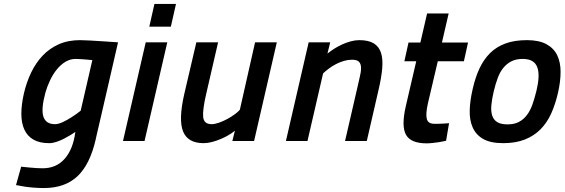

<svg xmlns="http://www.w3.org/2000/svg" viewBox="-20 -713 2855 971"><path d="M202 238Q176 238 151 236Q126 234 106 231Q82 227 61 223L87 130Q107 132 127 134Q144 136 163 137Q182 138 196 138Q265 138 307.5 89.5Q350 41 361 -46Q353 -40 337.5 -30.5Q322 -21 303.5 -11.5Q285 -2 265.5 4.5Q246 11 229 11Q180 11 149 -7Q118 -25 103 -58Q88 -91 88 -137.5Q88 -184 101 -241Q114 -297 137.5 -346Q161 -395 195.5 -431.5Q230 -468 277 -489Q324 -510 385 -510Q405 -510 438 -508Q471 -506 502 -504Q538 -501 577 -499Q549 -377 529.5 -292.5Q510 -208 497.5 -153.5Q485 -99 478 -69.5Q471 -40 468 -26.5Q465 -13 464.5 -10.5Q464 -8 464 -8Q435 119 371.5 178.5Q308 238 202 238ZM363 -415Q335 -415 311 -400.5Q287 -386 267.5 -362Q248 -338 233.5 -307.5Q219 -277 210 -246Q187 -161 199.5 -123Q212 -85 258 -85Q275 -85 297.5 -95.5Q320 -106 340 -119Q364 -134 388 -153L447 -409Q431 -410 415 -412Q401 -413 387 -414Q373 -415 363 -415Z M717 -499H826L711 0H602ZM761 -693H870L844 -578H735Z M1380 -499 1265 0H1155L1168 -52Q1155 -41 1136.5 -30Q1118 -19 1096.5 -10Q1075 -1 1052.5 5Q1030 11 1010 11Q930 11 906 -48Q882 -107 912 -238L973 -499H1083L1023 -239Q1004 -158 1007.5 -121.5Q1011 -85 1050 -85Q1066 -85 1087.5 -92.5Q1109 -100 1130 -111.5Q1151 -123 1168 -135.5Q1185 -148 1193 -158L1270 -499Z M1426 0 1541 -499H1650L1636 -442Q1652 -455 1671 -467Q1690 -479 1711 -488.5Q1732 -498 1754 -504Q1776 -510 1797 -510Q1844 -510 1870.5 -493.5Q1897 -477 1907 -445.5Q1917 -414 1913 -367.5Q1909 -321 1895 -261L1835 0H1725L1785 -260Q1792 -294 1799 -321.5Q1806 -349 1806 -369Q1806 -389 1796 -400Q1786 -411 1760 -411Q1740 -411 1719.5 -405Q1699 -399 1679.5 -389Q1660 -379 1643.5 -366.5Q1627 -354 1614 -342L1535 0Z M2194 -403 2144 -190Q2132 -136 2138.5 -111.5Q2145 -87 2176 -87Q2187 -87 2200 -87Q2213 -87 2224 -88Q2237 -89 2251 -90L2236 -1Q2218 3 2200 6Q2185 8 2168 10Q2151 12 2138 12Q2058 12 2033.5 -31Q2009 -74 2032 -175L2085 -403H2025L2046 -498H2106L2140 -645H2249L2215 -498H2347L2326 -403Z M2645 -510Q2706 -510 2743.5 -489.5Q2781 -469 2798 -433.5Q2815 -398 2815 -349.5Q2815 -301 2802 -244Q2789 -187 2768 -140Q2747 -93 2714 -59.5Q2681 -26 2634.5 -7.5Q2588 11 2525 11Q2461 11 2424 -10Q2387 -31 2370.5 -68.5Q2354 -106 2355.5 -156Q2357 -206 2371 -265Q2384 -322 2405 -367Q2426 -412 2458 -444Q2490 -476 2536 -493Q2582 -510 2645 -510ZM2547 -84Q2581 -84 2604.5 -96.5Q2628 -109 2645 -131.5Q2662 -154 2673 -185.5Q2684 -217 2693 -254Q2702 -291 2703.5 -321Q2705 -351 2697.5 -372Q2690 -393 2672 -404Q2654 -415 2623 -415Q2591 -415 2567.5 -403.5Q2544 -392 2526.5 -371Q2509 -350 2497.5 -319.5Q2486 -289 2477 -251Q2468 -213 2465 -182Q2462 -151 2469 -129Q2476 -107 2494.5 -95.5Q2513 -84 2547 -84Z"/></svg>

Font: Panefresco 750wt
Style: Italic
Weight: 750
Foundry: Campivisivi & Chank Co
Version: Version 1.000